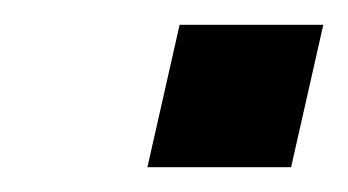

<svg xmlns="http://www.w3.org/2000/svg" viewBox="-20 -330 281 155"><path d="M99 -195 125 -310H241L215 -195Z"/></svg>

Font: Coval
Style: ExtraBold Italic
Weight: 800
Foundry: Context Ltd
Version: Version 001.000